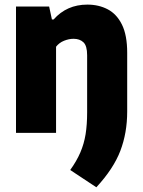

<svg xmlns="http://www.w3.org/2000/svg" viewBox="-20 -577 619 834"><path d="M398.5 236.5 285 161.5Q313 122.5 329 85.2Q345 48 351.8 6.2Q358.5 -35.5 358.5 -89V-337Q358.5 -378 342.5 -393.2Q326.5 -408.5 299.5 -408.5Q279.5 -408.5 258.2 -400Q237 -391.5 223.5 -374V0H49.5V-548.5H193.5L205.5 -492.5H213Q270 -557 359.5 -557Q409 -557 448 -536.5Q487 -516 509.8 -470Q532.5 -424 532.5 -347.5V-92.5Q532.5 0 502.8 78Q473 156 398.5 236.5Z"/></svg>

Font: Encode Sans Semi Condensed ExtraBold
Style: Regular
Weight: 800
Width: 4
Designer: Multiple Designers
Foundry: Impallari Type
Version: Version 3.000; ttfautohint (v1.8.3) -l 8 -r 50 -G 200 -x 14 